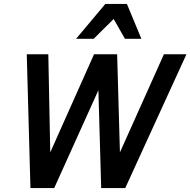

<svg xmlns="http://www.w3.org/2000/svg" viewBox="-20 -950 962 970"><path d="M612.8 0H491.2L477.1 -494.1L253.9 0H133.8L115.2 -675.8H224.1L233.9 -180.2L455.1 -675.8H571.8L585.9 -180.2L808.1 -675.8H921.9ZM611.3 -753.9 554.2 -854 453.1 -753.9H364.3L512.2 -930.2H621.1L694.3 -753.9Z"/></svg>

Font: Clear Sans Medium
Style: Italic
Weight: 500
Italic angle: -12°
Foundry: Intel Corporation
Version: Version 1.00